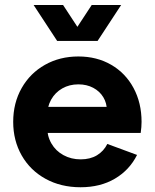

<svg xmlns="http://www.w3.org/2000/svg" viewBox="-20 -747 629 780"><path d="M33.6 -252Q33.6 -328.8 68.1 -389.4Q102.5 -449.9 162.7 -483.7Q222.8 -517.6 298.3 -517.6Q373.7 -517.6 431.9 -483.7Q490.1 -449.9 522.6 -389.4Q555.1 -328.8 555.1 -252Q555.1 -231.3 551.6 -206.9H115.1V-312.9H421.2L414.2 -298Q414.2 -328.1 399.6 -352.2Q385 -376.3 358.7 -390.3Q332.3 -404.3 298.3 -404.3Q262 -404.3 233.1 -387.9Q204.1 -371.5 187.6 -342Q171.2 -312.5 171.2 -273.7V-234.4Q171.2 -194.8 188.8 -164.3Q206.3 -133.9 237.7 -116.8Q269.1 -99.6 307.5 -99.6Q346.7 -99.6 374.1 -116.3Q401.5 -133 416 -162.2L536.8 -117.6Q505.9 -55.9 446.7 -21.1Q387.6 13.7 307.2 13.7Q227.1 13.7 165 -20.6Q102.8 -54.8 68.2 -115.4Q33.6 -176.1 33.6 -252ZM212.3 -580.6H332L236.3 -726.6H116.6ZM256.8 -580.6H376.4L472.1 -726.6H352.5Z"/></svg>

Font: Wanted Sans Std Variable
Style: Regular
Weight: 400
Designer: Original Design by Kil Hyung-jin and Kang Hanbin, Wanted Lab, Inc;
Foundry: Wanted Lab, Inc.
Version: Version 1.003;Glyphs 3.2 (3227)